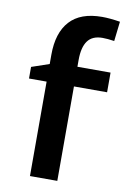

<svg xmlns="http://www.w3.org/2000/svg" viewBox="-90 -859 603 913"><g transform="rotate(10 211.5 -402.5)"><path d="M253 -551H413V-456H253V0H121V-456H36V-512L121 -541V-586Q121 -692 172.5 -748.5Q224 -805 328 -805Q364 -805 415 -797L404 -702Q371 -707 347 -707Q298 -707 275.5 -676Q253 -645 253 -584Z"/></g></svg>

Font: MartelSansBold
Style: Bold
Weight: 700
Designer: Dan Reynolds and Mathieu Réguer
Foundry: Dan Reynolds and Mathieu Réguer
Version: Version 1.002; ttfautohint (v1.1) -l 5 -r 5 -G 72 -x 0 -D la